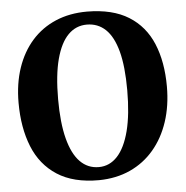

<svg xmlns="http://www.w3.org/2000/svg" viewBox="-54 -804 839 868"><g transform="rotate(-5 366.0 -370.0)"><path d="M361 11.5Q245 12 171.2 -35.8Q97.5 -83.5 63 -169.5Q28.5 -255.5 28.5 -368.5Q28.5 -455.5 52.5 -526.2Q76.5 -597 121.5 -647.8Q166.5 -698.5 230 -725.5Q293.5 -752.5 372.5 -752.5Q488 -752 561 -706.5Q634 -661 668.5 -578.2Q703 -495.5 703 -383.5Q703 -296.5 679 -224.2Q655 -152 610.2 -99.5Q565.5 -47 502.5 -18.2Q439.5 10.5 361 11.5ZM365 -47.5Q414 -47.5 449.2 -85.5Q484.5 -123.5 503.8 -198.2Q523 -273 523 -382.5Q523 -490.5 504.8 -559Q486.5 -627.5 451.5 -660.8Q416.5 -694 366.5 -694Q317 -694 281.8 -658.5Q246.5 -623 227.2 -550.8Q208 -478.5 208 -369Q208 -262 226.5 -190.5Q245 -119 280 -83.2Q315 -47.5 365 -47.5Z"/></g></svg>

Font: Merriweather 36pt ExtraBold
Style: Regular
Weight: 800
Designer: Eben Sorkin
Foundry: Eben Sorkin
Version: Version 2.100